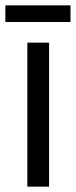

<svg xmlns="http://www.w3.org/2000/svg" viewBox="-37 -696 283 716"><path d="M226 -676H-17V-614H226ZM146 0V-537H65V0Z"/></svg>

Font: Noto Sans Arabic UI XCn
Style: Regular
Weight: 400
Width: 2
Designer: Monotype Design Team, Nadine Chahine and Nizar Qandah
Foundry: Monotype Imaging Inc.
Version: Version 2.010